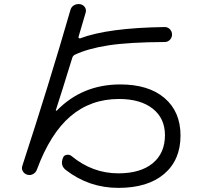

<svg xmlns="http://www.w3.org/2000/svg" viewBox="-20 -828 1040 928"><path d="M112.3 16.6Q98.6 12.7 90.8 0.5Q83 -11.7 87.9 -26.4Q217.8 -423.8 320.3 -779.3Q324.2 -794.9 337.9 -802.7Q351.6 -810.5 368.2 -807.6Q382.8 -804.7 390.6 -792.5Q398.4 -780.3 393.6 -765.6Q382.8 -726.6 359.4 -649.4Q358.4 -646.5 361.3 -644Q364.3 -641.6 367.2 -642.6Q501 -693.4 776.4 -697.3Q791 -697.3 801.3 -686.5Q811.5 -675.8 811.5 -661.1Q811.5 -646.5 801.3 -635.7Q791 -625 776.4 -625Q603.5 -624 504.9 -608.9Q406.2 -593.8 341.8 -563.5Q332 -558.6 329.1 -547.9Q277.3 -379.9 250 -295.9Q249 -293.9 251 -293Q252.9 -292 254.9 -293.9Q377.9 -419.9 561.5 -419.9Q698.2 -419.9 775.4 -354Q852.5 -288.1 852.5 -172.9Q852.5 -54.7 773.4 12.7Q694.3 80.1 552.2 80.1Q410.2 80.1 298.8 -5.9Q269.5 -28.3 284.2 -64.5Q288.1 -77.1 301.8 -79.6Q315.4 -82 325.2 -74.2Q426.8 9.8 551.8 9.8Q659.2 9.8 718.3 -39.1Q777.3 -87.9 777.3 -174.8Q777.3 -255.9 718.3 -302.7Q659.2 -349.6 554.7 -349.6Q418.9 -349.6 320.8 -266.1Q222.7 -182.6 158.2 -7.8Q153.3 5.9 140.1 13.2Q127 20.5 112.3 16.6Z"/></svg>

Font: Rounded-X Mgen+ 1m regular
Style: Regular
Weight: 400
Designer: [Source Han Sans]
Ryoko NISHIZUKA  (kana & ideographs); Paul D. Hunt (Latin, Greek & Cyrillic); Wenlong ZHANG  (bopomofo
Version: Version 1.059.20150602